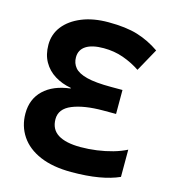

<svg xmlns="http://www.w3.org/2000/svg" viewBox="-109 -814 819 913"><g transform="rotate(15 300.0 -357.0)"><path d="M325 10Q234 10 171 -17Q108 -44 75.5 -92.5Q43 -141 43 -203Q43 -274 89.5 -318.5Q136 -363 220 -373V-376Q175 -384 139.5 -406Q104 -428 84 -463.5Q64 -499 64 -547Q64 -599 95 -638.5Q126 -678 182 -701Q238 -724 313 -724Q399 -724 456.5 -706.5Q514 -689 566 -653L504 -541Q465 -567 420 -583Q375 -599 323 -599Q266 -599 236 -579.5Q206 -560 206 -523Q206 -494 223.5 -473Q241 -452 284 -441Q327 -430 404 -430H460V-312H397Q303 -312 245.5 -288.5Q188 -265 188 -214Q188 -164 226 -140Q264 -116 337 -116Q376 -116 416.5 -121.5Q457 -127 494 -137.5Q531 -148 560 -163V-29Q518 -10 459.5 0Q401 10 325 10Z"/></g></svg>

Font: Noto Sans Mono
Style: Bold
Weight: 700
Designer: Monotype Design Team
Foundry: Monotype Imaging Inc.
Version: Version 2.014